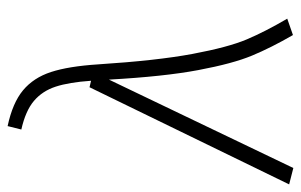

<svg xmlns="http://www.w3.org/2000/svg" viewBox="-164 -619 790 504"><g transform="rotate(-90 231.0 -367.0)"><path d="M314 -505Q324 -350 341.5 -256.5Q359 -163 379.5 -114.5Q400 -66 434 -8L391 7Q358 -50 337 -100.5Q316 -151 299 -241.5Q282 -332 274 -476L42 8L-1 -3L254 -527L271 -523Q267 -581 255.5 -616Q244 -651 218 -673Q192 -695 143 -706L152 -742Q213 -729 246 -701.5Q279 -674 294 -628Q309 -582 314 -505Z"/></g></svg>

Font: Fira Sans ExtraLight
Style: Italic
Weight: 275
Italic angle: -8°
Designer: Carrois Corporate & Edenspiekermann AG
Foundry: Carrois Corporate GbR & Edenspiekermann AG
Version: Version 4.203